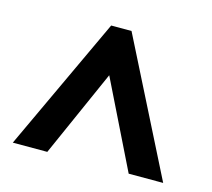

<svg xmlns="http://www.w3.org/2000/svg" viewBox="-74 -804 694 629"><g transform="rotate(15 273.0 -490.0)"><path d="M18 -263 230 -717H299L528 -263H411L266 -558L135 -263Z"/></g></svg>

Font: Noto Sans SemiCondensed
Style: Regular
Weight: 400
Width: 4
Version: Version 2.013